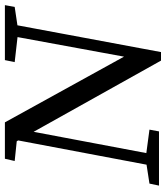

<svg xmlns="http://www.w3.org/2000/svg" viewBox="32 -686 662 765"><g transform="rotate(-90 362.5 -303.0)"><path d="M6 0 14 -38 105 -52H124L229 -38L222 0ZM80 0 196 -614 241 -609 126 0ZM504 8 172 -586 219 -563 104 -575 113 -614H258L552 -81L538 8ZM498 -575 506 -614H725L718 -575L631 -562H612ZM538 8 505 -59 607 -614H654Z"/></g></svg>

Font: Lisu Bosa
Style: Italic
Weight: 400
Italic angle: -19°
Designer: David Morse, Annie Olsen, Victor Gaultney, Frank Grießhammer (Latin)
Foundry: SIL International
Version: Version 2.000